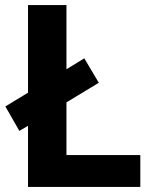

<svg xmlns="http://www.w3.org/2000/svg" viewBox="-20 -734 605 754"><path d="M90 0V-240L56 -220L1 -316L90 -370V-714H241V-462L311 -505L368 -409L241 -332V-125H531V0Z"/></svg>

Font: Noto IKEA Simplified Chinese
Style: Bold
Weight: 700
Designer: Monotype Design Team
Foundry: Monotype Imaging Inc.
Version: Version 1.100